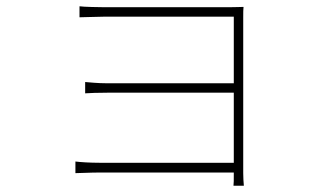

<svg xmlns="http://www.w3.org/2000/svg" viewBox="-20 -553 1040 611"><path d="M756 38C755 26 754 14 754 -2V-497C754 -514 754 -523 755 -531C744 -531 730 -530 708 -530H314C298 -530 245 -531 233 -533V-498C245 -498 298 -500 314 -500H724V-288H320C290 -288 264 -291 251 -292V-256C267 -257 290 -258 321 -258H724V-35H298C265 -35 236 -37 220 -39V-2C236 -2 265 -4 299 -4H724V-1C724 21 724 30 723 38Z"/></svg>

Font: Noto Sans T Chinese Thin
Style: Regular
Weight: 100
Designer: Ryoko NISHIZUKA (kana & ideographs); Paul D. Hunt (Latin, Greek & Cyrillic); Wenlong ZHANG (bopomofo); Sandoll Communica
Foundry: Adobe Systems Incorporated
Version: Version 1.000;PS 1;hotconv 1.0.78;makeotf.lib2.5.61930